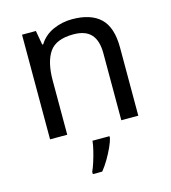

<svg xmlns="http://www.w3.org/2000/svg" viewBox="-113 -637 844 950"><g transform="rotate(-15 309.0 -162.5)"><path d="M343 -546Q439 -546 488 -499.5Q537 -453 537 -349V0H450V-343Q450 -408 421 -440Q392 -472 330 -472Q241 -472 207 -422Q173 -372 173 -278V0H85V-536H156L169 -463H174Q200 -505 246 -525.5Q292 -546 343 -546ZM373 70Q369 88 356.5 115.5Q344 143 327.5 171Q311 199 293 221H245V209Q253 192 261.5 165.5Q270 139 277 110.5Q284 82 286 61H373Z"/></g></svg>

Font: Noto Sans Tangsa
Style: Regular
Weight: 400
Designer: David Williams
Foundry: Google LLC
Version: Version 1.504